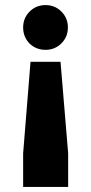

<svg xmlns="http://www.w3.org/2000/svg" viewBox="-20 -735 358 755"><path d="M248 0H71V-132L100 -492H218L248 -132ZM96 -564Q71 -590 71 -627Q71 -664 96.5 -689.5Q122 -715 159 -715Q196 -715 221.5 -689.5Q247 -664 247 -627Q247 -590 221.5 -564.5Q196 -539 159 -539Q122 -539 96 -564Z"/></svg>

Font: Montserrat_am3
Style: Bold
Weight: 700
Designer: Julieta Ulanovsky
Foundry: Julieta Ulanovsky. Armenina letters added by Vahan Hovhannisyan
Version: Version 2.001